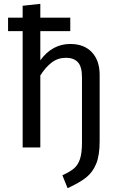

<svg xmlns="http://www.w3.org/2000/svg" viewBox="-20 -768 625 1000"><path d="M499 -378V-32Q499 41 481 85Q463 129 428.5 156.5Q394 184 332 212L305 145Q344 127 365 109.5Q386 92 396.5 60.5Q407 29 407 -26V-365Q407 -421 385.5 -444Q364 -467 323 -467Q282 -467 250 -443Q218 -419 190 -375V0H98V-606H22V-676H98V-738L190 -748V-676H346V-606H190V-454Q252 -539 346 -539Q418 -539 458.5 -496Q499 -453 499 -378Z"/></svg>

Font: Fira GO
Style: Regular
Weight: 400
Designer: Carrois Corporate
Foundry: Carrois Corporate GbR
Version: Version 0.300